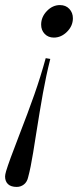

<svg xmlns="http://www.w3.org/2000/svg" viewBox="-56 -548 325 756"><path d="M180 -528Q203 -528 217 -513Q231 -498 231 -476Q231 -446 208 -423Q185 -400 156 -400Q134 -400 120 -414.5Q106 -429 106 -451Q106 -481 128.5 -504.5Q151 -528 180 -528ZM86 -19Q84 -6 74.5 53Q65 112 55 149Q51 168 38.5 178Q26 188 10 188Q-13 188 -24.5 177Q-36 166 -36 147Q-36 140 -32 126Q-21 89 19 -14Q54 -104 79 -175Q104 -246 124 -319L142 -316Q125 -248 113 -181Q101 -114 86 -19Z"/></svg>

Font: Playfair Display
Style: Italic
Weight: 400
Italic angle: -14°
Designer: Claus Eggers Sørensen
Foundry: Claus Eggers Sørensen
Version: Version 1.200; ttfautohint (v1.6)